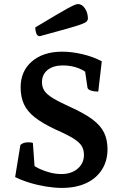

<svg xmlns="http://www.w3.org/2000/svg" viewBox="-20 -908 602 940"><path d="M282.4 12Q247.4 12 205.8 5.3Q164.2 -1.4 124.7 -13.5Q85.1 -25.7 54.1 -41.2L79.8 -198.2Q93.7 -211.3 117.5 -211.3Q124.3 -211.3 130.7 -210.6Q137.1 -209.9 141 -207.9L150.7 -72.5L129.6 -109.2Q149.1 -92.9 174.4 -81.1Q199.7 -69.4 227 -62.6Q254.2 -55.9 280.3 -55.9Q329.3 -55.9 360.2 -82.2Q391 -108.6 391 -149.4Q391 -174.4 380.1 -192.8Q369.2 -211.2 339.4 -230Q309.6 -248.7 252.3 -273.8Q188.8 -303.7 151.2 -333Q113.5 -362.3 97.3 -397.8Q81 -433.3 81 -479.9Q81 -559.9 136.4 -607.5Q191.7 -655 284.8 -655Q331.7 -655 384.1 -642.6Q436.5 -630.3 478.3 -607.8L461.1 -459.8Q437.9 -459.8 423.9 -465.1Q409.9 -470.3 408.4 -478.6L392.7 -585.4L420.9 -534.9Q401.6 -559.2 365.7 -573.5Q329.8 -587.7 288.3 -587.7Q240.5 -587.7 213 -565.5Q185.5 -543.4 185.5 -505.4Q185.5 -482.3 196.9 -464.3Q208.4 -446.3 238 -428Q267.6 -409.7 322.2 -385Q391.8 -353.8 431.9 -324Q472 -294.2 489.1 -259.4Q506.3 -224.7 506.3 -178Q506.3 -120.3 479 -77.4Q451.6 -34.5 401.7 -11.2Q351.8 12 282.4 12ZM174.9 -730.8Q162.7 -730.8 157.7 -744.6Q152.6 -758.3 152.6 -773.7Q213.2 -809.9 251.5 -832.7Q289.7 -855.5 311.7 -867.3Q333.8 -879.2 344.6 -883.6Q355.5 -888.1 361.8 -888.1Q381.8 -888.1 396 -866.5Q410.3 -844.9 410.3 -817.9Q410.3 -809.6 404.6 -803.2Q399 -796.8 377.2 -788.9Q355.5 -780.9 307.7 -767.4Q260 -753.9 174.9 -730.8Z"/></svg>

Font: Pitagon Serif
Style: Regular
Weight: 400
Designer: Travis Tran
Foundry: Pitagon
Version: Version 1.000;gftools[0.9.26]